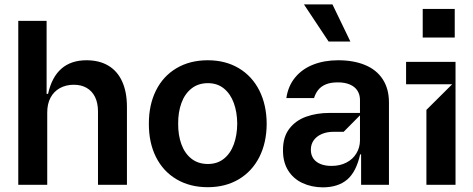

<svg xmlns="http://www.w3.org/2000/svg" viewBox="-20 -820 2097 852"><path d="M61.1 0V-727.3H186.8V-403.4H193.2Q209.9 -478.3 252.7 -515.4Q295.5 -552.6 363.6 -552.6Q420.5 -552.6 460.6 -528.8Q500.7 -505 521.8 -459Q543 -413 543.3 -347.3V0H414.8V-327.4Q414.4 -364 401.5 -390.1Q388.5 -416.2 364.5 -430Q340.6 -443.9 307.5 -443.9Q272.7 -443.9 245.7 -429Q218.8 -414.1 204 -386.2Q189.3 -358.3 189.6 -319.6V0Z M902 10.7Q822.8 10.7 763.3 -24.5Q703.8 -59.7 672.1 -123.2Q640.3 -186.8 640.6 -270.6Q640.3 -354.4 672.1 -418.3Q703.8 -482.2 763.3 -517.4Q822.8 -552.6 902 -552.6Q980.5 -552.6 1039.6 -517.4Q1098.7 -482.2 1130.9 -418.3Q1163 -354.4 1163.4 -270.6Q1163 -186.8 1130.9 -123.2Q1098.7 -59.7 1039.6 -24.5Q980.5 10.7 902 10.7ZM902.7 -92.3Q944.6 -92.3 973.7 -115.8Q1002.8 -139.2 1017.6 -179.7Q1032.3 -220.2 1032.7 -271.3Q1032.3 -322.1 1017.6 -362.7Q1002.8 -403.4 973.7 -427.2Q944.6 -451 902.7 -451Q859.7 -451 829.7 -427.2Q799.7 -403.4 785 -362.7Q770.2 -322.1 770.6 -271.3Q770.2 -220.2 785 -179.7Q799.7 -139.2 829.5 -115.8Q859.4 -92.3 902.7 -92.3Z M1412.6 11.4Q1362.2 11 1321.7 -8Q1281.2 -27 1258.3 -64.1Q1235.4 -101.2 1235.8 -153.4Q1235.4 -211.6 1263.7 -248.6Q1291.9 -285.5 1338.6 -302.2Q1385.3 -318.9 1442.5 -318.9H1577.4V-377.8Q1577.1 -400.6 1565.9 -418Q1554.7 -435.4 1532.5 -445Q1510.3 -454.5 1479.4 -454.5Q1447.4 -454.5 1426.1 -445.7Q1404.8 -436.8 1392.4 -421.3Q1380 -405.9 1373.6 -384.9H1250.7Q1258.5 -438.6 1289.8 -476.4Q1321 -514.2 1370.2 -533.4Q1419.4 -552.6 1480.8 -552.6Q1549 -552.6 1599.8 -531.6Q1650.6 -510.7 1678.3 -468.4Q1706 -426.1 1706 -365.1V0H1582.4V-134.9H1578.1Q1560.7 -57.2 1520.6 -23.1Q1480.5 11 1412.6 11.4ZM1451.7 -83.8Q1488.6 -83.8 1517.4 -98.7Q1546.2 -113.6 1561.6 -139.6Q1577.1 -165.5 1577.4 -196V-308.2L1505 -235.1H1458.8Q1431.1 -235.1 1408.4 -225.5Q1385.7 -215.9 1372.5 -198Q1359.4 -180 1359.4 -155.5Q1359.4 -132.5 1370.7 -116.3Q1382.1 -100.1 1403.2 -91.8Q1424.4 -83.5 1451.7 -83.8ZM1438.2 -635.7 1328.8 -800.4H1455.3L1534.8 -635.7Z M1872.2 0V-332.4L1986.5 -446H1782V-545.5H2001.4V0ZM1855.8 -653.4V-780.5H1997.9V-653.4Z"/></svg>

Font: Riot Sans
Style: Regular
Weight: 400
Designer: Rasmus Andersson
Foundry: rsms
Version: Version 3.005